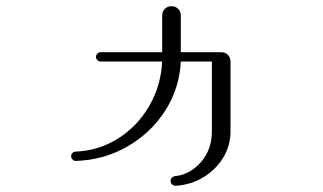

<svg xmlns="http://www.w3.org/2000/svg" viewBox="-20 -591 1040 618"><path d="M529 -8Q529 -14 533 -18.5Q537 -23 543 -24Q592 -29 627 -69.5Q662 -110 662 -168V-393H562Q558 -308 512.5 -236Q467 -164 391 -120Q315 -76 224 -73Q218 -73 213.5 -77.5Q209 -82 209 -88Q209 -95 213.5 -99Q218 -103 224 -103Q297 -106 359 -144.5Q421 -183 459.5 -248.5Q498 -314 502 -393H304Q298 -393 293.5 -397.5Q289 -402 289 -408Q289 -414 293.5 -418.5Q298 -423 304 -423H502V-541Q502 -554 510.5 -562.5Q519 -571 532 -571Q545 -571 553.5 -562.5Q562 -554 562 -541V-423H692Q705 -423 713.5 -414.5Q722 -406 722 -393V-168Q722 -123 699 -84.5Q676 -46 635.5 -21Q595 4 545 7Q539 7 534 2.5Q529 -2 529 -8Z"/></svg>

Font: GL-CurulMinamoto Light
Style: Regular
Weight: 300
Designer: Eunice (kana); Ryoko NISHIZUKA 西塚涼子 (ideographs); Frank Grießhammer (Latin, Greek & Cyrillic); Wenlong ZHANG
Foundry: Gutenberg Labo; Adobe
Version: Version 1.002